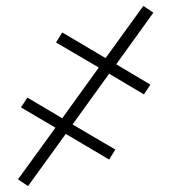

<svg xmlns="http://www.w3.org/2000/svg" viewBox="-20 -488 640 651"><path d="M75 143 41 120 168 -55 51 -124 73 -157 191 -87 315 -259 170 -344 191 -378 338 -291 466 -468 500 -445 374 -270 490 -201 468 -168 350 -238 226 -66 371 19 350 53 203 -34Z"/></svg>

Font: Iosevka Curly XLtEx
Style: Italic
Weight: 200
Width: 7
Italic angle: -9°
Monospace: yes
Designer: Belleve Invis
Foundry: Belleve Invis
Version: Version 11.1.0; ttfautohint (v1.8.3)